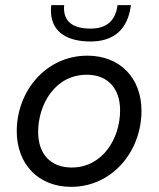

<svg xmlns="http://www.w3.org/2000/svg" viewBox="-20 -717 616 745"><path d="M256 8C415 8 529 -129 529 -287C529 -414 446 -501 319 -501C157 -501 45 -362 45 -208C45 -80 129 8 256 8ZM128 -205C128 -311 193 -427 317 -427C398 -427 446 -374 446 -289C446 -178 377 -67 258 -67C176 -67 128 -120 128 -205ZM178 -667C182 -591 243 -556 331 -556C420 -556 476 -601 488 -697H436C429 -642 399 -606 331 -606C265 -606 233 -632 229 -674C228 -681 228 -689 229 -697H179C178 -686 177 -676 178 -667Z"/></svg>

Font: HK Grotesk
Style: Italic
Weight: 400
Italic angle: -16°
Designer: Alfredo Marco Pradil
Foundry: Hanken Design Co.
Version: Version 3.001;FEAKit 1.0